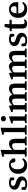

<svg xmlns="http://www.w3.org/2000/svg" viewBox="2295 -3067 786 5416"><g transform="rotate(-90 2688.0 -359.0)"><path d="M207 14Q160 14 120 3.5Q80 -7 43 -26L42 -144H110L134 -19H86V-73Q114 -56 143.5 -46.5Q173 -37 208 -37Q242 -37 265 -45.5Q288 -54 299 -70Q310 -86 310 -107Q310 -135 289 -153Q268 -171 219 -187L174 -201Q135 -215 106 -234.5Q77 -254 61 -281.5Q45 -309 45 -346Q45 -388 68 -422.5Q91 -457 134.5 -477.5Q178 -498 240 -498Q283 -498 320 -488Q357 -478 392 -459L387 -351H320L297 -461H342V-414Q317 -431 293 -438.5Q269 -446 238 -446Q197 -446 174.5 -429.5Q152 -413 152 -383Q152 -356 171 -339.5Q190 -323 241 -306L278 -295Q327 -279 358.5 -256.5Q390 -234 405 -206Q420 -178 420 -142Q420 -96 395 -61Q370 -26 322.5 -6Q275 14 207 14Z M736 14Q661 14 606.5 -16.5Q552 -47 522.5 -103Q493 -159 493 -237Q493 -319 526 -377Q559 -435 615.5 -466.5Q672 -498 741 -498Q792 -498 833 -480Q874 -462 899.5 -432Q925 -402 931 -365Q926 -341 912 -329Q898 -317 874 -317Q847 -317 830 -334Q813 -351 808 -386L790 -468L852 -425Q829 -437 805.5 -442.5Q782 -448 757 -448Q719 -448 688 -426.5Q657 -405 638.5 -362Q620 -319 620 -254Q620 -190 640 -148.5Q660 -107 694.5 -87Q729 -67 772 -67Q798 -67 820.5 -73Q843 -79 863.5 -92.5Q884 -106 902 -127L933 -101Q914 -66 887.5 -40.5Q861 -15 824 -0.5Q787 14 736 14Z M979 0V-45L1082 -62H1132L1231 -45V0ZM1045 0Q1046 -25 1046.5 -62.5Q1047 -100 1047 -140Q1047 -180 1047 -212V-637L973 -649V-690L1149 -732L1169 -725L1166 -586V-381L1169 -371V-212Q1169 -180 1169 -140Q1169 -100 1169.5 -62.5Q1170 -25 1171 0ZM1293 0V-45L1395 -62H1444L1545 -45V0ZM1356 0Q1357 -25 1357.5 -62Q1358 -99 1358.5 -139Q1359 -179 1359 -212V-308Q1359 -366 1342.5 -388.5Q1326 -411 1288 -411Q1266 -411 1243.5 -403Q1221 -395 1198 -379Q1175 -363 1150 -339L1138 -391H1158Q1184 -425 1212.5 -449Q1241 -473 1273 -485.5Q1305 -498 1341 -498Q1408 -498 1444 -454.5Q1480 -411 1480 -320V-212Q1480 -179 1480.5 -139Q1481 -99 1481.5 -62Q1482 -25 1483 0Z M1598 0V-45L1704 -62H1753L1862 -45V0ZM1667 0Q1668 -35 1668.5 -70.5Q1669 -106 1669 -141.5Q1669 -177 1669 -212V-637L1595 -649V-690L1773 -732L1794 -725L1791 -586V-212Q1791 -177 1791 -141.5Q1791 -106 1791.5 -70.5Q1792 -35 1793 0Z M1923 0V-45L2027 -62H2076L2177 -45V0ZM1988 0Q1989 -25 1989.5 -62.5Q1990 -100 1990.5 -140Q1991 -180 1991 -212V-260Q1991 -300 1990.5 -328.5Q1990 -357 1988 -387L1916 -395V-435L2094 -496L2115 -487L2113 -350V-212Q2113 -180 2113 -140Q2113 -100 2113.5 -62.5Q2114 -25 2115 0ZM2048 -583Q2016 -583 1994 -603.5Q1972 -624 1972 -655Q1972 -687 1994 -707Q2016 -727 2048 -727Q2080 -727 2101.5 -707Q2123 -687 2123 -655Q2123 -624 2101.5 -603.5Q2080 -583 2048 -583Z M2240 0V-45L2344 -62H2393L2492 -45V0ZM2306 0Q2307 -25 2307.5 -62.5Q2308 -100 2308 -140Q2308 -180 2308 -212V-265Q2308 -292 2308 -311.5Q2308 -331 2307.5 -349Q2307 -367 2306 -387L2234 -395V-435L2396 -496L2417 -487L2428 -376L2430 -374V-212Q2430 -180 2430.5 -140Q2431 -100 2431.5 -62.5Q2432 -25 2433 0ZM2548 0V-45L2649 -62H2699L2797 -45V0ZM2612 0Q2612 -25 2612.5 -62Q2613 -99 2613.5 -139Q2614 -179 2614 -212V-304Q2614 -363 2597.5 -387Q2581 -411 2542 -411Q2519 -411 2496.5 -402.5Q2474 -394 2452 -378.5Q2430 -363 2408 -342L2399 -389H2416Q2440 -422 2468 -446.5Q2496 -471 2528.5 -484.5Q2561 -498 2596 -498Q2665 -498 2699.5 -455Q2734 -412 2734 -320V-212Q2734 -179 2734.5 -139Q2735 -99 2735.5 -62Q2736 -25 2737 0ZM2854 0V-45L2952 -62H3003L3103 -45V0ZM2916 0Q2917 -25 2917 -62Q2917 -99 2917.5 -139Q2918 -179 2918 -212V-306Q2918 -367 2901 -389Q2884 -411 2845 -411Q2823 -411 2801.5 -403.5Q2780 -396 2757.5 -381Q2735 -366 2711 -342L2700 -388H2717Q2744 -425 2772.5 -449.5Q2801 -474 2833 -486Q2865 -498 2899 -498Q2969 -498 3003.5 -455.5Q3038 -413 3038 -323V-212Q3038 -179 3038.5 -139Q3039 -99 3039.5 -62Q3040 -25 3041 0Z M3163 0V-45L3267 -62H3316L3415 -45V0ZM3229 0Q3230 -25 3230.5 -62.5Q3231 -100 3231 -140Q3231 -180 3231 -212V-265Q3231 -292 3231 -311.5Q3231 -331 3230.5 -349Q3230 -367 3229 -387L3157 -395V-435L3319 -496L3340 -487L3351 -376L3353 -374V-212Q3353 -180 3353.5 -140Q3354 -100 3354.5 -62.5Q3355 -25 3356 0ZM3471 0V-45L3572 -62H3622L3720 -45V0ZM3535 0Q3535 -25 3535.5 -62Q3536 -99 3536.5 -139Q3537 -179 3537 -212V-304Q3537 -363 3520.5 -387Q3504 -411 3465 -411Q3442 -411 3419.5 -402.5Q3397 -394 3375 -378.5Q3353 -363 3331 -342L3322 -389H3339Q3363 -422 3391 -446.5Q3419 -471 3451.5 -484.5Q3484 -498 3519 -498Q3588 -498 3622.5 -455Q3657 -412 3657 -320V-212Q3657 -179 3657.5 -139Q3658 -99 3658.5 -62Q3659 -25 3660 0ZM3777 0V-45L3875 -62H3926L4026 -45V0ZM3839 0Q3840 -25 3840 -62Q3840 -99 3840.5 -139Q3841 -179 3841 -212V-306Q3841 -367 3824 -389Q3807 -411 3768 -411Q3746 -411 3724.5 -403.5Q3703 -396 3680.5 -381Q3658 -366 3634 -342L3623 -388H3640Q3667 -425 3695.5 -449.5Q3724 -474 3756 -486Q3788 -498 3822 -498Q3892 -498 3926.5 -455.5Q3961 -413 3961 -323V-212Q3961 -179 3961.5 -139Q3962 -99 3962.5 -62Q3963 -25 3964 0Z M4258 14Q4211 14 4171 3.5Q4131 -7 4094 -26L4093 -144H4161L4185 -19H4137V-73Q4165 -56 4194.5 -46.5Q4224 -37 4259 -37Q4293 -37 4316 -45.5Q4339 -54 4350 -70Q4361 -86 4361 -107Q4361 -135 4340 -153Q4319 -171 4270 -187L4225 -201Q4186 -215 4157 -234.5Q4128 -254 4112 -281.5Q4096 -309 4096 -346Q4096 -388 4119 -422.5Q4142 -457 4185.5 -477.5Q4229 -498 4291 -498Q4334 -498 4371 -488Q4408 -478 4443 -459L4438 -351H4371L4348 -461H4393V-414Q4368 -431 4344 -438.5Q4320 -446 4289 -446Q4248 -446 4225.5 -429.5Q4203 -413 4203 -383Q4203 -356 4222 -339.5Q4241 -323 4292 -306L4329 -295Q4378 -279 4409.5 -256.5Q4441 -234 4456 -206Q4471 -178 4471 -142Q4471 -96 4446 -61Q4421 -26 4373.5 -6Q4326 14 4258 14Z M4654 -422V-483H4837V-422ZM4723 13Q4662 13 4627 -18Q4592 -49 4592 -116Q4592 -138 4592 -158.5Q4592 -179 4592 -206V-422H4517V-474L4639 -489L4592 -454L4639 -622H4719L4713 -460L4714 -444V-127Q4714 -90 4729 -73Q4744 -56 4769 -56Q4786 -56 4800 -62Q4814 -68 4829 -78L4853 -48Q4841 -30 4822.5 -16Q4804 -2 4779 5.5Q4754 13 4723 13Z M5138 14Q5064 14 5008.5 -15.5Q4953 -45 4922.5 -101Q4892 -157 4892 -237Q4892 -316 4923.5 -375Q4955 -434 5010 -466Q5065 -498 5133 -498Q5194 -498 5239.5 -473Q5285 -448 5310.5 -403Q5336 -358 5336 -296Q5336 -279 5334.5 -264Q5333 -249 5330 -238H4952V-286H5168Q5201 -288 5211 -302.5Q5221 -317 5221 -342Q5221 -378 5210 -401Q5199 -424 5179 -435.5Q5159 -447 5132 -447Q5103 -447 5076.5 -428.5Q5050 -410 5034 -367.5Q5018 -325 5018 -252Q5018 -191 5038 -149.5Q5058 -108 5093.5 -87Q5129 -66 5175 -66Q5220 -66 5252.5 -81.5Q5285 -97 5311 -127L5341 -102Q5320 -67 5292.5 -40.5Q5265 -14 5227.5 0Q5190 14 5138 14Z"/></g></svg>

Font: Source Serif 4 18pt SemiBold
Style: Regular
Weight: 600
Designer: Frank Grießhammer
Foundry: Adobe Systems Incorporated
Version: Version 4.004;hotconv 1.0.116;makeotfexe 2.5.65601